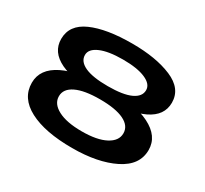

<svg xmlns="http://www.w3.org/2000/svg" viewBox="-140 -885 1172 1097"><g transform="rotate(30 446.0 -336.5)"><path d="M443.5 8Q611.5 8 720 -46Q828.5 -100 828.5 -200.5Q828.5 -291.5 728.5 -341.2Q628.5 -391 443.5 -391Q258.5 -391 158.2 -341.5Q58 -292 58 -200.5Q58 -100 160.8 -46Q263.5 8 443.5 8ZM443.5 -102Q343 -102 286.8 -131.8Q230.5 -161.5 230.5 -211Q230.5 -260 285.8 -286.5Q341 -313 443.5 -313Q547 -313 601.5 -286.5Q656 -260 656 -211Q656 -161.5 600.2 -131.8Q544.5 -102 443.5 -102ZM443.5 -328.5Q628 -328.5 718.2 -372Q808.5 -415.5 808.5 -501Q808.5 -593.5 705 -637.2Q601.5 -681 444 -681Q274.5 -681 176.2 -637.2Q78 -593.5 78 -501Q78 -415 168.5 -371.8Q259 -328.5 443.5 -328.5ZM443.5 -400Q343 -400 292.2 -423.5Q241.5 -447 241.5 -489.5Q241.5 -529 294.8 -552.2Q348 -575.5 443.5 -575.5Q539 -575.5 592 -552.2Q645 -529 645 -489.5Q645 -447 594.5 -423.5Q544 -400 443.5 -400Z"/></g></svg>

Font: Anybody ExtraExpanded SemiBold
Style: Regular
Weight: 600
Width: 8
Version: Version 1.113;gftools[0.9.25]